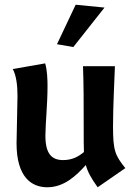

<svg xmlns="http://www.w3.org/2000/svg" viewBox="-20 -780 569 812"><path d="M510 -69C467 -123 458 -142 458 -245C458 -334 464 -437 466 -500H331C334 -421 334 -351 334 -229C334 -191 334 -161 335 -137C312 -118 286 -103 247 -103C200 -103 172 -128 172 -206C172 -255 181 -339 181 -415C181 -441 180 -482 171 -512L34 -488C49 -461 54 -418 54 -374C54 -334 50 -210 50 -174C50 -30 114 12 180 12C252 12 303 -38 343 -82C351 -52 366 -26 393 12ZM300 -760 221 -593 290 -581 422 -748Z"/></svg>

Font: CantoraOne
Style: Regular
Weight: 400
Designer: Pablo Impallari, Rodrigo Fuenzalida
Foundry: Pablo Impallari
Version: Version 1.001